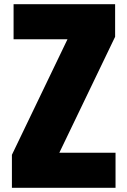

<svg xmlns="http://www.w3.org/2000/svg" viewBox="-20 -826 610 919"><path d="M37 73V-85L303 -638H45V-806H531V-650L264 -95H533V73Z"/></svg>

Font: Farlight84_Sys_V01
Style: Bold
Weight: 700
Designer: Monotype Design Team, Nadine Chahine and Nizar Qandah
Foundry: Monotype Imaging Inc.
Version: Version 2.004;October 31, 2024;FontCreator 14.0.0.2814 64-bi